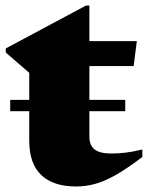

<svg xmlns="http://www.w3.org/2000/svg" viewBox="-20 -661 536 696"><path d="M17 -258V-299H86V-397L1 -470.5V-485.5L292 -641H304V-512H476L464.5 -421.5H304V-299H434V-258H304V-165.5Q304 -134.5 322.8 -119.5Q341.5 -104.5 383.5 -104.5Q407 -104.5 433.5 -107.5Q460 -110.5 496 -119V-92Q440 -49.5 398.8 -26.2Q357.5 -3 323.5 6Q289.5 15 255.5 15Q174 15 130 -26Q86 -67 86 -151.5V-258Z"/></svg>

Font: Newsreader Display ExtraBold
Style: Regular
Weight: 800
Designer: Hugues Gentile
Foundry: Production Type
Version: Version 1.001